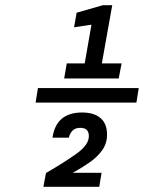

<svg xmlns="http://www.w3.org/2000/svg" viewBox="-20 -719 640 739"><path d="M227 -417 237 -475H306L332 -624L265 -614L275 -670L376 -699H412L372 -475H448L437 -417ZM117 -324 126 -380H514L505 -324ZM147 0 157 -53Q231 -96 276.5 -129Q322 -162 322 -195Q322 -227 289 -227Q269 -227 258.5 -215.5Q248 -204 245 -189H182Q196 -286 296 -286Q342 -286 367 -264.5Q392 -243 392 -201Q392 -167 373.5 -141Q355 -115 325 -94Q295 -73 260 -54H371L362 0Z"/></svg>

Font: DM Mono
Style: Italic
Weight: 400
Italic angle: -10°
Designer: Colophon Foundry
Foundry: Colophon Foundry
Version: Version 1.000; ttfautohint (v1.8.2.53-6de2)